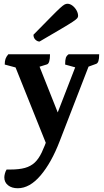

<svg xmlns="http://www.w3.org/2000/svg" viewBox="-20 -732 551 1022"><path d="M74.6 270Q42.6 270 22.8 254.2Q3 238.4 3 212.4Q3 203.7 6.1 191.7Q9.3 179.6 15.1 170.4H34.3Q82 170.4 112.9 161.7Q143.8 153 164.9 133.3Q186 113.5 202.3 79.2Q218.6 44.9 236.2 -5.8L233.1 51.6L58.1 -384.8L80.6 -368.2L5.2 -388.4Q5.2 -407 9.4 -418.8Q13.6 -430.6 24.1 -443H246.2Q246.2 -394.8 230.2 -389.3L168.4 -370.1L185.1 -390.7L304.3 -90.8L270.5 -90.3L385.8 -387.9L393.1 -370L326.7 -388.4Q326.7 -413.2 330.5 -424.3Q334.2 -435.4 345.2 -443H507.9Q507.9 -418.8 503.9 -406.9Q499.9 -395 491.9 -392.1L434.9 -371.4L456.5 -390.8L297.9 18.9Q254.1 133.4 196.1 201.7Q138.1 270 74.6 270ZM190.5 -510.9Q178.9 -510.9 168.5 -520.8Q158.1 -530.7 158.1 -547.1Q216.7 -606.5 249.8 -640.2Q282.8 -673.9 299.4 -689Q316 -704.1 323.8 -708Q331.7 -712 339 -712Q352.6 -712 365.7 -702Q378.7 -692.1 387.2 -677.1Q395.7 -662.1 395.7 -647.1Q395.7 -641.2 391 -635Q386.3 -628.9 367.3 -616.2Q348.3 -603.5 306.5 -578.9Q264.7 -554.3 190.5 -510.9Z"/></svg>

Font: Pitagon Serif
Style: Regular
Weight: 400
Designer: Travis Tran
Foundry: Pitagon
Version: Version 1.000;gftools[0.9.26]